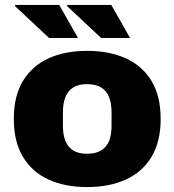

<svg xmlns="http://www.w3.org/2000/svg" viewBox="-20 -746 707 778"><path d="M333 12Q243 12 176.5 -18.5Q110 -49 73 -110.5Q36 -172 36 -264Q36 -357 73 -418Q110 -479 176.5 -509.5Q243 -540 333 -540Q423 -540 490 -509.5Q557 -479 594 -418Q631 -357 631 -264Q631 -172 594 -110.5Q557 -49 490 -18.5Q423 12 333 12ZM333 -123Q368 -123 390 -136.5Q412 -150 422 -175Q432 -200 432 -235V-292Q432 -327 422 -352.5Q412 -378 390 -391.5Q368 -405 333 -405Q298 -405 276.5 -391.5Q255 -378 245 -352.5Q235 -327 235 -292V-235Q235 -200 245 -175Q255 -150 276.5 -136.5Q298 -123 333 -123ZM390 -592 251 -722 253 -726H431L507 -592ZM179 -592 40 -722 42 -726H220L296 -592Z"/></svg>

Font: Archivo SemiBold Black
Style: Regular
Weight: 900
Version: Version 2.001